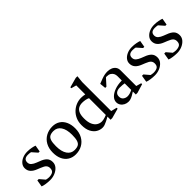

<svg xmlns="http://www.w3.org/2000/svg" viewBox="124 -1588 2495 2495"><g transform="rotate(-45 1371.5 -340.5)"><path d="M179.6 11.7Q143 11.7 104 6Q65.1 0.4 41.1 -9.6L56.7 -103.5H81.8L142.6 -32Q150.5 -30.2 164.2 -27.3Q178 -24.5 191.9 -24.5Q237.1 -24.5 262.6 -40.6Q288.1 -56.6 288.1 -99.3Q288.1 -129.1 270.7 -149.1Q253.4 -169.1 202 -189L157.9 -206.8Q107.4 -226 79.9 -256.7Q52.3 -287.3 52.3 -333Q52.3 -369.9 76.4 -399Q100.4 -428.1 140.4 -444.9Q180.4 -461.7 227.6 -461.7Q267.8 -461.7 304 -454.7Q340.2 -447.7 360.2 -439.7L344.3 -348.5H322L258 -421.1Q249.5 -423.1 236.7 -424.8Q223.9 -426.5 206.3 -426.5Q129 -426.5 129 -362.4Q129 -329.4 152.9 -309Q176.7 -288.7 213 -274.9L256.9 -257.5Q311.2 -238.2 339.9 -208.7Q368.6 -179.2 368.6 -130Q368.6 -87.7 341 -55.8Q313.4 -23.9 270.5 -6.1Q227.7 11.7 179.6 11.7Z M650.5 11.7Q591.6 11.7 547.2 -15.7Q502.7 -43 478.3 -94Q453.9 -145 453.9 -216.1Q453.9 -293.4 484.8 -348.5Q515.7 -403.6 569.1 -433Q622.5 -462.5 688.6 -462.5Q748.2 -462.5 791.8 -435.2Q835.4 -407.8 859.8 -356.4Q884.2 -305 884.2 -233.9Q884.2 -157.4 853.4 -102.3Q822.6 -47.3 770.1 -17.8Q717.6 11.7 650.5 11.7ZM680 -39.7Q723 -39.7 748.3 -53.5Q773.5 -67.3 784.8 -103.4Q796 -139.4 796 -204Q796 -302 759.5 -356.1Q723.1 -410.1 657.9 -410.1Q616.1 -410.1 590.4 -396.1Q564.7 -382.1 553.4 -346.7Q542.1 -311.4 542.1 -246Q542.1 -148 579.1 -93.8Q616.2 -39.7 680 -39.7Z M1192.3 -51.7Q1205.9 -51.7 1222.3 -55.1Q1238.6 -58.6 1256 -64.2Q1273.3 -69.8 1287.4 -76.2V-384.3Q1269.7 -394.4 1240.7 -400.2Q1211.8 -405.9 1182.9 -405.9Q1143.9 -405.9 1115.2 -390.4Q1086.4 -374.8 1070.7 -339.6Q1055 -304.3 1055 -243.6Q1055 -174.6 1074.5 -132.3Q1094 -90 1125.5 -70.9Q1157 -51.7 1192.3 -51.7ZM1143 11.7Q1099.1 11.7 1059.5 -11.5Q1020 -34.7 995.2 -82.9Q970.3 -131.2 970.3 -205.4Q970.3 -265.6 991.3 -312.7Q1012.3 -359.7 1047.7 -393.2Q1083.2 -426.7 1127.2 -444.2Q1171.2 -461.7 1217.1 -461.7Q1236.1 -461.7 1254.2 -459.5Q1272.2 -457.2 1287.4 -453.6V-619.4L1215.6 -639.1V-656L1351.5 -693H1382.5L1372.6 -595.3V-62.6L1453.5 -42.6V-25.4L1318.4 11.7H1287.4V-45.6Q1255.7 -28.1 1230.1 -15.2Q1204.6 -2.3 1183.6 4.7Q1162.7 11.7 1143 11.7Z M1620.3 11.7Q1587.8 11.7 1560.1 -2.3Q1532.4 -16.3 1515.7 -41Q1499 -65.7 1499 -97.1Q1499 -136 1529.8 -169.1Q1560.6 -202.3 1617.4 -223.7Q1674.2 -245 1751.1 -246V-326Q1751.1 -351.3 1740.4 -372.8Q1729.8 -394.3 1707.6 -408.2Q1685.4 -422.1 1650.7 -422.1Q1648.4 -422.1 1642.5 -421.6Q1636.6 -421.1 1634.1 -420.1L1553 -330.3H1530.6L1522.3 -413.6Q1564.4 -430.8 1594.8 -441.5Q1625.2 -452.2 1650.2 -457Q1675.1 -461.7 1699.7 -461.7Q1737.3 -461.7 1767.4 -448.9Q1797.4 -436.2 1815.2 -411.7Q1832.9 -387.3 1832.9 -351.3V-62.6L1903.9 -42.4V-25.4L1782.1 11.7H1751.1V-43.3Q1726.2 -27 1704 -14.5Q1681.8 -2.1 1661.7 4.8Q1641.5 11.7 1620.3 11.7ZM1660.7 -46.9Q1680.2 -46.9 1702 -53Q1723.7 -59 1751.1 -72.8V-193.1Q1737.7 -195.7 1715.4 -197.9Q1693.1 -200.1 1666.6 -200.1Q1626.7 -200.1 1601.4 -181.8Q1576 -163.6 1576 -126Q1576 -86 1601.9 -66.4Q1627.7 -46.9 1660.7 -46.9Z M2102.6 11.7Q2066 11.7 2027 6Q1988.1 0.4 1964.1 -9.6L1979.7 -103.5H2004.8L2065.6 -32Q2073.5 -30.2 2087.2 -27.3Q2101 -24.5 2114.9 -24.5Q2160.1 -24.5 2185.6 -40.6Q2211.1 -56.6 2211.1 -99.3Q2211.1 -129.1 2193.7 -149.1Q2176.4 -169.1 2125 -189L2080.9 -206.8Q2030.4 -226 2002.9 -256.7Q1975.3 -287.3 1975.3 -333Q1975.3 -369.9 1999.4 -399Q2023.4 -428.1 2063.4 -444.9Q2103.4 -461.7 2150.6 -461.7Q2190.8 -461.7 2227 -454.7Q2263.2 -447.7 2283.2 -439.7L2267.3 -348.5H2245L2181 -421.1Q2172.5 -423.1 2159.7 -424.8Q2146.9 -426.5 2129.3 -426.5Q2052 -426.5 2052 -362.4Q2052 -329.4 2075.9 -309Q2099.7 -288.7 2136 -274.9L2179.9 -257.5Q2234.2 -238.2 2262.9 -208.7Q2291.6 -179.2 2291.6 -130Q2291.6 -87.7 2264 -55.8Q2236.4 -23.9 2193.5 -6.1Q2150.7 11.7 2102.6 11.7Z M2511.6 11.7Q2475 11.7 2436 6Q2397.1 0.4 2373.1 -9.6L2388.7 -103.5H2413.8L2474.6 -32Q2482.5 -30.2 2496.2 -27.3Q2510 -24.5 2523.9 -24.5Q2569.1 -24.5 2594.6 -40.6Q2620.1 -56.6 2620.1 -99.3Q2620.1 -129.1 2602.7 -149.1Q2585.4 -169.1 2534 -189L2489.9 -206.8Q2439.4 -226 2411.9 -256.7Q2384.3 -287.3 2384.3 -333Q2384.3 -369.9 2408.4 -399Q2432.4 -428.1 2472.4 -444.9Q2512.4 -461.7 2559.6 -461.7Q2599.8 -461.7 2636 -454.7Q2672.2 -447.7 2692.2 -439.7L2676.3 -348.5H2654L2590 -421.1Q2581.5 -423.1 2568.7 -424.8Q2555.9 -426.5 2538.3 -426.5Q2461 -426.5 2461 -362.4Q2461 -329.4 2484.9 -309Q2508.7 -288.7 2545 -274.9L2588.9 -257.5Q2643.2 -238.2 2671.9 -208.7Q2700.6 -179.2 2700.6 -130Q2700.6 -87.7 2673 -55.8Q2645.4 -23.9 2602.5 -6.1Q2559.7 11.7 2511.6 11.7Z"/></g></svg>

Font: Ancizar Serif Light
Style: Regular
Weight: 300
Designer: Cesar Puertas, Viviana Monsalve, Julian Moncada, Julian Prieto, Jose Castro, Felipe Aragon, Mariel Hernandez, Sara Alarc
Version: Version 8.100